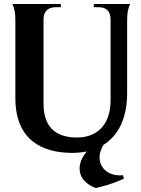

<svg xmlns="http://www.w3.org/2000/svg" viewBox="-20 -742 707 962"><path d="M338 24C365 24 390 22 414 17C393 43 381 70 379 96C376 140 402 179 460 200C494 192 538 182 601 153L596 136C520 143 475 96 479 39C481 21 487 2 498 -16C572 -62 617 -148 617 -276V-638C617 -678 621 -698 632 -722H450V-706H472C514 -706 534 -686 534 -642V-240C534 -109 459 -53 366 -53C278 -53 198 -88 198 -223V-642C198 -686 219 -706 263 -706H285V-722H42C53 -698 57 -678 57 -638V-250C57 -36 197 23 338 24Z"/></svg>

Font: Sinistre
Style: Bold
Weight: 700
Designer: Jules Durand
Foundry: Collletttivo
Version: Version 69.420;Glyphs 3.2 (3217)